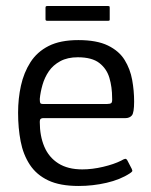

<svg xmlns="http://www.w3.org/2000/svg" viewBox="-20 -611 500 637"><path d="M40 -237Q40 -284 49.5 -327Q59 -370 81 -404.5Q103 -439 141.5 -458.5Q180 -478 240 -478Q301 -478 338 -460Q375 -442 393.5 -412Q412 -382 418.5 -346Q425 -310 425 -274Q425 -237 417.5 -228Q410 -219 395 -219H122Q119 -219 115.5 -217Q112 -215 112 -206Q112 -160 127 -124.5Q142 -89 173.5 -69Q205 -49 253 -49Q286 -49 322 -57.5Q358 -66 382 -78Q390 -83 395 -84Q400 -85 404 -76L417 -51Q420 -45 418.5 -42.5Q417 -40 411 -36Q379 -15 333.5 -4.5Q288 6 241 6Q179 6 140 -12.5Q101 -31 79 -64.5Q57 -98 48.5 -142Q40 -186 40 -237ZM352 -286Q352 -322 343 -352.5Q334 -383 309.5 -402Q285 -421 238 -421Q204 -421 180 -408Q156 -395 142 -374.5Q128 -354 121 -329.5Q114 -305 112 -283Q112 -273 113.5 -269.5Q115 -266 123 -266H335Q345 -266 349 -269Q353 -272 352 -286ZM344 -546Q344 -544 343 -543Q342 -542 338 -542H137Q133 -542 132 -543.5Q131 -545 131 -547V-585Q131 -589 132.5 -590Q134 -591 137 -591H338Q342 -591 343 -590Q344 -589 344 -585Z"/></svg>

Font: Glory Thin
Style: Regular
Weight: 400
Version: Version 1.011